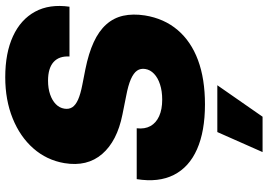

<svg xmlns="http://www.w3.org/2000/svg" viewBox="-162 -616 1006 721"><g transform="rotate(-90 340.5 -256.0)"><path d="M308.6 11.2Q207.5 11.2 140.1 -18.6Q72.8 -48.3 43.7 -105.7Q14.6 -163.1 27.8 -245.1H218.8Q215.3 -214.8 227.1 -193.6Q238.8 -172.4 264.2 -160.9Q289.6 -149.4 326.2 -149.4Q358.4 -149.4 383.3 -157.5Q408.2 -165.5 423.3 -179.9Q438.5 -194.3 441.4 -212.9Q444.3 -230.5 435.3 -243.7Q426.3 -256.8 403.1 -267.1Q379.9 -277.3 340.3 -284.7L270 -298.8Q170.4 -318.8 122.1 -375Q73.7 -431.2 87.9 -516.6Q99.1 -583 143.1 -633.1Q187 -683.1 255.9 -710.9Q324.7 -738.8 410.6 -738.8Q501.5 -738.8 564.5 -709.7Q627.4 -680.7 656.7 -626.7Q686 -572.8 675.3 -497.6H488.3Q490.7 -536.6 467.5 -557.4Q444.3 -578.1 397.5 -578.1Q368.7 -578.1 345.9 -570.3Q323.2 -562.5 309.3 -548.8Q295.4 -535.2 292.5 -517.1Q289.6 -500 297.6 -487.3Q305.7 -474.6 326.4 -465.3Q347.2 -456.1 382.8 -449.2L439.9 -438Q500.5 -425.8 542.2 -406.5Q584 -387.2 608.6 -359.6Q633.3 -332 641.4 -295.9Q649.4 -259.8 642.6 -214.8Q630.9 -142.1 587.9 -91.6Q544.9 -41 474.6 -14.9Q404.3 11.2 308.6 11.2ZM129.4 227.5 204.6 57.6H380.4L262.2 227.5Z"/></g></svg>

Font: Inter 28pt Black
Style: Italic
Weight: 900
Italic angle: -9.3988°
Designer: Rasmus Andersson
Foundry: rsms
Version: Version 4.001;git-66647c0bb